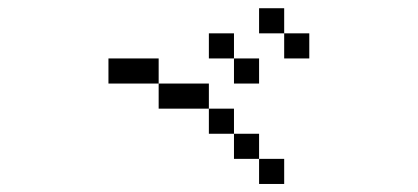

<svg xmlns="http://www.w3.org/2000/svg" viewBox="-20 -708 1040 478"><path d="M687.5 -250V-312.5H625V-250ZM625 -500V-562.5H562.5V-500ZM750 -562.5V-625H687.5V-562.5ZM625 -312.5V-375H562.5V-312.5ZM562.5 -375V-437.5H500V-375ZM500 -437.5V-500H375V-437.5ZM375 -500V-562.5H250V-500ZM562.5 -562.5V-625H500V-562.5ZM687.5 -625V-687.5H625V-625Z"/></svg>

Font: Unifont
Style: Regular
Weight: 500
Version: Version 15.1.04